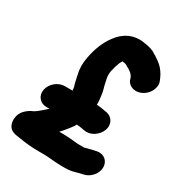

<svg xmlns="http://www.w3.org/2000/svg" viewBox="-216 -885 1128 1218"><g transform="rotate(30 347.5 -276.0)"><path d="M442.8 -570C443.9 -570 442.5 -570.3 452 -566.6C458.5 -560.9 469.6 -556.1 475.4 -553.5C481.2 -549.7 497.5 -538.1 502.8 -533.4L512.9 -520.7C518.6 -510.4 517.7 -514 518.6 -509.4C524.2 -485.2 538.1 -465.9 563 -457.2C610.6 -440.6 661.7 -471 683.4 -512.4C693.9 -532.5 699 -559 691.4 -579.4C679.9 -610.3 667 -635.3 644.8 -660.3C628.9 -678.6 601 -696.9 583.4 -708.6C579.1 -710.4 575.1 -712.5 573.4 -713.8C551.7 -730.5 519.4 -739.7 485.1 -743.8C402.7 -758.8 335.9 -723.2 292.3 -662.9C254.5 -613.1 231.8 -554.9 217.6 -484C208.4 -438 209.3 -394.1 218 -359.8C224 -335.4 228.3 -305.5 238 -277.8C238.7 -270.4 239.8 -261.8 240.8 -254H183.7C136.7 -254 89 -215.2 79.4 -167.5C69.9 -119.8 102.1 -81 149.2 -81H171.6C164.2 -73.7 154.9 -65.3 144.6 -56.7L115.8 -32.7C108.5 -26.5 105.5 -25.7 93.7 -17.7C71.7 -8.9 51.5 4.3 34 23.5C8 51.8 2.7 95.8 14.1 126.4C30 169.4 72.1 169 105 174.7C146 181.7 193.9 187 245.7 187H281.7C291.8 187 301.2 187.3 309.7 187.9L337.3 189.9C354.4 191.2 371.2 193.9 392.4 194C400.9 194.6 412.3 195 421.1 195H443.1C452.4 195 461.5 194.6 470.4 193.9C503.7 191.2 528.2 179.7 555.1 174.5L565.5 172.5C589.2 167.9 611.3 154.7 628 135.1C681.4 72.3 645 -13.4 565.5 2.5C544 6.6 521.9 12.6 504.9 16.7C496.3 18.5 489.7 21.5 487.6 22H436.6C420.3 20.6 402.2 18.1 385.2 17L353.5 15C341.7 14.3 329.3 14 316.2 14H298.2C306.1 5.9 314.2 -2.8 322.9 -13.6C340.8 -34.4 357.2 -55.5 373.1 -81C389.5 -80.5 406 -77.1 420.6 -74.4L431.7 -72.5C481.9 -62.9 530 -99.4 546.7 -141.1C567.4 -193 537.3 -234 498 -242.6L485.8 -244.7C466.9 -247.7 445.8 -252.1 419.3 -253.6C419.8 -269 419.6 -285.1 416.7 -301.4L414 -321.4C411.3 -348.8 405 -364.1 399.9 -384.6C392.9 -421.5 382.7 -444.1 390.6 -484C391.9 -490.3 394.5 -498.2 396 -506C398.5 -518.7 402.4 -529.5 406.1 -537.2C409.2 -550.9 416.3 -563.6 422.6 -573.3C429.3 -572.9 436 -570 442.8 -570Z"/></g></svg>

Font: Smoothie
Style: BdIt
Weight: 700
Foundry: Cannot Into Space Fonts
Version: Version 0.8